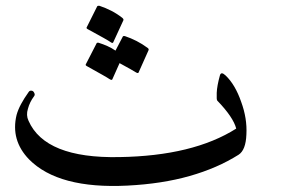

<svg xmlns="http://www.w3.org/2000/svg" viewBox="-20 -631 966 660"><path d="M755 -372Q772 -356 785.5 -333Q799 -310 809 -281Q830 -224 827 -169Q825 -115 800 -99Q727 -53 632 -26Q537 1 418 7Q181 19 80 -83Q16 -149 37 -236Q42 -254 52.5 -273.5Q63 -293 78 -314Q82 -321 90 -319Q95 -318 98 -311Q101 -305 97 -300Q82 -280 76 -257Q69 -235 78 -216Q135 -86 390 -91Q517 -93 617.5 -117.5Q718 -142 792 -189Q782 -228 727 -285Q724 -288 725 -309Q725 -311 725 -312Q726 -336 736 -372Q740 -386 755 -372ZM402 -505Q403 -508 409 -507Q430 -500 449.5 -490Q469 -480 488 -466Q493 -462 490 -457L456 -381Q454 -378 446 -383Q443 -385 429 -393Q415 -401 391 -414L366 -358Q364 -354 355 -360Q351 -363 331.5 -374Q312 -385 278 -404Q273 -407 275 -410L312 -482Q313 -485 319 -484Q335 -479 349.5 -472.5Q364 -466 377 -457ZM314 -609Q316 -612 322 -611Q343 -604 362.5 -594Q382 -584 400 -570Q406 -565 404 -561L369 -485Q367 -481 359 -487Q355 -490 335.5 -501Q316 -512 281 -531Q276 -534 278 -537Z"/></svg>

Font: Amiri
Style: Italic
Weight: 400
Italic angle: 10°
Designer: Khaled Hosny
Version: Version 0.113